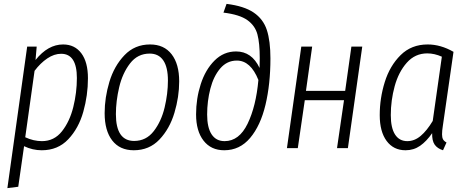

<svg xmlns="http://www.w3.org/2000/svg" viewBox="-20 -763 2405 989"><path d="M120 -523H169L163 -454Q227 -534 305 -534Q365 -534 399 -488.5Q433 -443 433 -360Q433 -272 409 -187Q385 -102 331.5 -45.5Q278 11 195 11Q148 11 104 -10L74 199L18 206ZM376 -361Q376 -486 295 -486Q259 -486 223.5 -462Q188 -438 158 -398L110 -56Q153 -36 196 -36Q259 -36 299 -86.5Q339 -137 357.5 -211.5Q376 -286 376 -361Z M519 -180Q519 -260 543.5 -341.5Q568 -423 621 -478.5Q674 -534 753 -534Q825 -534 864 -483.5Q903 -433 903 -344Q903 -264 878.5 -182Q854 -100 801.5 -44.5Q749 11 669 11Q597 11 558 -39.5Q519 -90 519 -180ZM845 -348Q845 -417 821 -452Q797 -487 751 -487Q689 -487 650 -436.5Q611 -386 594 -314Q577 -242 577 -175Q577 -37 671 -37Q733 -37 772 -87.5Q811 -138 828 -209.5Q845 -281 845 -348Z M990 -174Q990 -255 1014 -329.5Q1038 -404 1085 -451Q1132 -498 1196 -498Q1277 -498 1317 -413L1318 -463Q1318 -541 1306 -586Q1294 -631 1254 -659.5Q1214 -688 1131 -698L1147 -743Q1237 -732 1286.5 -698.5Q1336 -665 1354.5 -608.5Q1373 -552 1373 -462Q1373 -330 1347.5 -223Q1322 -116 1268.5 -52.5Q1215 11 1135 11Q1067 11 1028.5 -38.5Q990 -88 990 -174ZM1311 -351Q1271 -451 1200 -451Q1149 -451 1114.5 -410.5Q1080 -370 1063.5 -306Q1047 -242 1047 -173Q1047 -106 1070 -71Q1093 -36 1137 -36Q1212 -36 1255.5 -126Q1299 -216 1311 -351Z M1716 0 1752 -247H1550L1514 0H1458L1532 -523H1588L1556 -295H1758L1790 -523H1846L1772 0Z M2316 -496 2261 -114Q2257 -90 2257 -71Q2257 -55 2262 -45.5Q2267 -36 2280 -29L2262 11Q2233 2 2219 -18Q2205 -38 2206 -77Q2177 -35 2144 -12Q2111 11 2069 11Q2007 11 1971.5 -37Q1936 -85 1936 -170Q1936 -257 1962 -340.5Q1988 -424 2043.5 -479Q2099 -534 2183 -534Q2250 -534 2316 -496ZM1993 -170Q1993 -104 2015 -70Q2037 -36 2078 -36Q2115 -36 2147 -63Q2179 -90 2209 -140L2256 -471Q2218 -488 2181 -488Q2118 -488 2075.5 -440Q2033 -392 2013 -319Q1993 -246 1993 -170Z"/></svg>

Font: Fira Sans Extra Condensed Light
Style: Italic
Weight: 300
Width: 3
Italic angle: -8°
Designer: Carrois Corporate & Edenspiekermann AG
Foundry: Carrois Corporate GbR & Edenspiekermann AG
Version: Version 4.203